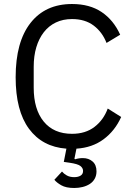

<svg xmlns="http://www.w3.org/2000/svg" viewBox="-20 -730 661 957"><path d="M339 -635Q294 -635 258.5 -618Q223 -601 198.5 -569.5Q174 -538 161 -494.5Q148 -451 148 -397V-293Q148 -185 198 -124Q248 -63 339 -63Q406 -63 451 -97.5Q496 -132 517 -189L584 -147Q553 -78 496.5 -36Q440 6 361 11L351 61L354 64Q373 58 393 58Q422 58 441.5 75Q461 92 461 124Q461 145 452 161Q443 177 427.5 187Q412 197 392 202Q372 207 350 207Q309 207 285.5 193.5Q262 180 251 166L289 125Q298 136 313 144.5Q328 153 350 153Q369 153 381.5 145.5Q394 138 394 122Q394 108 381 97.5Q368 87 326 81L298 77L311 11Q191 2 124.5 -88Q58 -178 58 -345Q58 -521 132 -615.5Q206 -710 339 -710Q427 -710 486.5 -670Q546 -630 579 -557L511 -516Q490 -570 447 -602.5Q404 -635 339 -635Z"/></svg>

Font: IBM Plex Sans Arabic
Style: Regular
Weight: 400
Designer: Mike Abbink, Paul van der Laan, Pieter van Rosmalen, Wael Morcos, Khajak Apelian
Foundry: Bold Monday
Version: Version 1.005